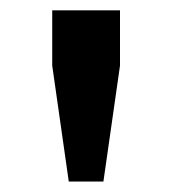

<svg xmlns="http://www.w3.org/2000/svg" viewBox="-20 -720 330 368"><path d="M178.2 -372.1H111.8L80.1 -594.2V-700.2H210V-594.2Z"/></svg>

Font: Aldrich [RUS by Daymarius]
Style: Regular
Weight: 400
Designer: Matthew Desmond
Foundry: Matthew Desmond
Version: Version 1.002 August 24, 2018